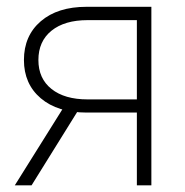

<svg xmlns="http://www.w3.org/2000/svg" viewBox="-20 -556 556 576"><path d="M434.1 0H390.6V-495.6H242.7Q173.8 -495.6 134.5 -463.9Q95.2 -432.1 95.2 -376Q95.2 -320.3 134.5 -289.1Q173.8 -257.8 242.7 -257.8H410.2V-218.3H240.2Q152.8 -218.3 102.3 -261.2Q51.8 -304.2 51.8 -376Q51.8 -448.7 102.3 -492.2Q152.8 -535.6 239.7 -535.6H434.1ZM74.7 0H24.4L176.3 -242.7H225.6Z"/></svg>

Font: Inter 20pt ExtraLight
Style: Regular
Weight: 250
Version: Version 4.001;git-66647c0bb